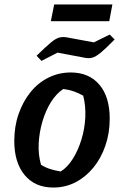

<svg xmlns="http://www.w3.org/2000/svg" viewBox="-20 -830 538 861"><path d="M219 11Q137 11 90.5 -45Q44 -101 44 -198Q44 -263 63.5 -319Q83 -375 117 -417Q151 -459 197.5 -482Q244 -505 297 -505Q379 -505 425.5 -450.5Q472 -396 472 -298Q472 -233 452.5 -176.5Q433 -120 398.5 -78Q364 -36 318.5 -12.5Q273 11 219 11ZM252 -61Q282 -79 306 -117Q330 -155 345 -203.5Q360 -252 362.5 -304Q365 -356 353 -401Q332 -413 310 -420.5Q288 -428 264 -431Q233 -411 209 -373Q185 -335 170.5 -286Q156 -237 153.5 -186.5Q151 -136 164 -91Q183 -79 205 -72Q227 -65 252 -61ZM166 -557 144 -580Q184 -619 206.5 -638Q229 -657 245.5 -661.5Q262 -666 282 -662L401 -640L472 -675L494 -653Q455 -613 432 -594Q409 -575 392.5 -571Q376 -567 355 -572L238 -594ZM208 -735 223 -810H484L470 -735Z"/></svg>

Font: Piazzolla Thin
Style: Bold Italic
Weight: 700
Italic angle: -11.3°
Version: Version 2.005